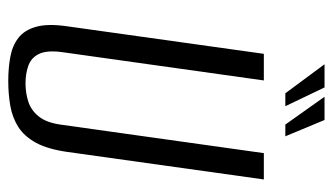

<svg xmlns="http://www.w3.org/2000/svg" viewBox="-186 -588 786 453"><g transform="rotate(90 206.5 -361.0)"><path d="M170.7 12Q140 12 113.8 7.2Q87.6 2.4 69.1 -11.7Q50.6 -25.9 42.8 -53.4Q34.9 -80.9 41.5 -126.7L106.5 -591H169.3L102.3 -113.6Q97.8 -78.4 107 -60Q116.2 -41.6 135 -35.2Q153.8 -28.7 175.9 -28.7Q198.7 -28.7 219 -35.2Q239.4 -41.6 254.3 -60Q269.2 -78.4 273.8 -113.6L340.8 -591H402.9L337.9 -127Q331.4 -81.2 316.4 -53.5Q301.3 -25.9 279.1 -11.7Q256.8 2.4 229.1 7.2Q201.4 12 170.7 12ZM301.1 -641.7H273.4L207.8 -734.2H262.6ZM230.1 -641.7H199.6L131.1 -734.2H185.8Z"/></g></svg>

Font: Alumni Sans SC Thin
Style: Italic
Weight: 100
Italic angle: -8°
Designer: Robert E. Leuschke
Foundry: Robert E. Leuschke
Version: Version 1.016